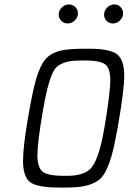

<svg xmlns="http://www.w3.org/2000/svg" viewBox="-20 -839 581 867"><path d="M84 -113Q84 -174 105 -298.5Q126 -423 143 -482Q161 -542 184 -570Q207 -598 252 -610Q288 -619 364 -619H381Q477 -619 509 -593.5Q541 -568 541 -498Q541 -430 511 -261Q498 -187 486 -143Q474 -99 457.5 -66Q441 -33 415 -18.5Q389 -4 357 2Q325 8 272 8H249Q148 8 116 -16.5Q84 -41 84 -113ZM149 -138Q149 -84 171.5 -64.5Q194 -45 271 -45H282Q350 -45 383 -72Q425 -106 451.5 -262.5Q478 -419 478 -477Q478 -531 454.5 -548.5Q431 -566 364 -566H351Q312 -566 290 -561.5Q268 -557 248.5 -546Q229 -535 217 -508Q205 -481 195 -443Q185 -405 174 -340Q149 -197 149 -138ZM245 -773Q245 -792 259.5 -805.5Q274 -819 291 -819Q308 -819 320 -807Q332 -795 332 -779Q332 -760 317.5 -746.5Q303 -733 286 -733Q269 -733 257 -745Q245 -757 245 -773ZM450 -773Q450 -791 464 -805Q478 -819 496 -819Q513 -819 524.5 -807Q536 -795 536 -779Q536 -760 521.5 -746.5Q507 -733 490 -733Q473 -733 461.5 -744.5Q450 -756 450 -773Z"/></svg>

Font: CMU Typewriter Text
Style: LightOblique
Weight: 200
Italic angle: -9.46001°
Version: Version 0.7.0